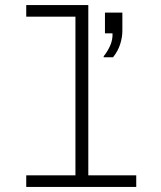

<svg xmlns="http://www.w3.org/2000/svg" viewBox="-20 -741 640 761"><path d="M84 0V-46H279V-675H84V-721H330V-46H520V0ZM391 -514V-518Q407 -538 417 -561Q427 -584 426 -609H396V-691H465V-619Q465 -594 456.5 -566.5Q448 -539 428 -514Z"/></svg>

Font: Chivo Mono Medium Thin
Style: Regular
Weight: 250
Monospace: yes
Version: Version 1.008